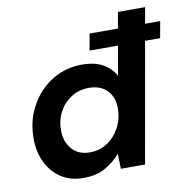

<svg xmlns="http://www.w3.org/2000/svg" viewBox="-81 -800 882 892"><g transform="rotate(-10 359.5 -354.0)"><path d="M243 12Q181 12 137 -17Q93 -46 69 -96Q45 -146 45 -208Q45 -293 82.5 -361Q120 -429 183.5 -468.5Q247 -508 325 -508Q387 -508 425 -485.5Q463 -463 482 -428L506 -566H372L386 -644H520L533 -720H661L648 -644H719L705 -566H634L534 0H420L418 -71Q390 -38 347.5 -13Q305 12 243 12ZM292 -100Q339 -100 375.5 -124.5Q412 -149 433.5 -190Q455 -231 455 -280Q455 -332 424 -364Q393 -396 339 -396Q292 -396 255.5 -373Q219 -350 198 -311Q177 -272 177 -223Q177 -171 207.5 -135.5Q238 -100 292 -100Z"/></g></svg>

Font: DeepMind Sans
Style: Bold Italic
Weight: 700
Italic angle: -10°
Designer: Jonny Pinhorn / Modifications: Colophon Foundry
Foundry: Colophon Foundry
Version: Version 1.002; ttfautohint (v1.8.2)